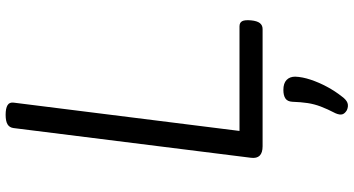

<svg xmlns="http://www.w3.org/2000/svg" viewBox="-300 -630 1226 665"><g transform="rotate(-90 312.5 -297.0)"><path d="M139 0Q94 0 99 -40L202 -863Q204 -877 215 -883.5Q226 -890 248 -890Q270 -890 281 -883.5Q292 -877 290 -862L192 -80H554Q567 -80 572 -71Q577 -62 575 -40Q573 -19 565.5 -9.5Q558 0 545 0ZM264 292Q252 285 249.5 276Q247 267 253 253Q268 224 276.5 201.5Q285 179 288.5 156Q292 133 293 103Q294 86 304.5 79Q315 72 334 72Q357 72 368.5 83Q380 94 380 113Q379 138 369.5 166.5Q360 195 345 223Q330 251 311 275Q300 290 289 294Q278 298 264 292Z"/></g></svg>

Font: Playwrite GB J
Style: Italic
Weight: 400
Italic angle: -7.01216°
Designer: Veronika Burian, José Scaglione
Foundry: TypeTogether
Version: Version 1.002